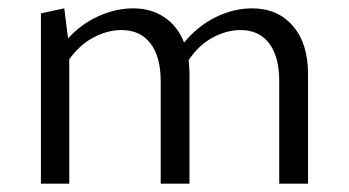

<svg xmlns="http://www.w3.org/2000/svg" viewBox="-20 -440 835 460"><path d="M718 -263V0H649V-246Q649 -304 625 -336Q601 -368 556 -368Q523 -368 489.5 -350Q456 -332 432 -296Q434 -276 434 -263V0H365V-246Q365 -304 340.5 -336Q316 -368 271 -368Q238 -368 204.5 -350.5Q171 -333 146 -298V0H78V-408L134 -420L143 -348Q175 -383 216.5 -401.5Q258 -420 299 -420Q342 -420 374 -398.5Q406 -377 421 -338Q454 -378 497 -399Q540 -420 584 -420Q645 -420 681.5 -378Q718 -336 718 -263Z"/></svg>

Font: Ysabeau Infant
Style: Regular
Weight: 400
Designer: Christian Thalmann (Catharsis Fonts)
Version: Version 0.003